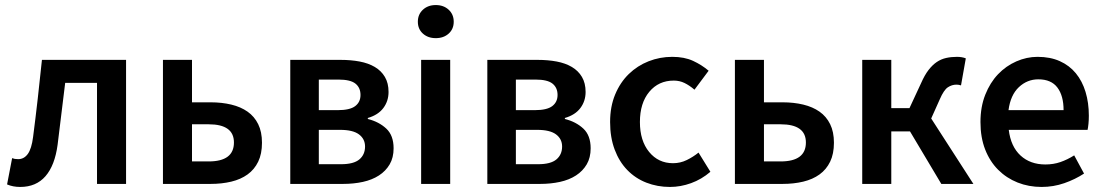

<svg xmlns="http://www.w3.org/2000/svg" viewBox="-20 -728 4367 760"><path d="M60 12Q31 12 8 2L28 -102Q33 -100 38.5 -99Q44 -98 52 -98Q75 -98 90 -118.5Q105 -139 111 -186Q121 -263 129.5 -338.5Q138 -414 146 -491H479V0H364V-400H238Q230 -339 223 -277.5Q216 -216 208 -155Q197 -73 160 -30.5Q123 12 60 12Z M625 0V-491H740V-323H814Q858 -323 895.5 -314Q933 -305 960 -286Q987 -267 1002 -236.5Q1017 -206 1017 -163Q1017 -119 1002 -88Q987 -57 960 -37.5Q933 -18 895.5 -9Q858 0 814 0ZM740 -89H806Q906 -89 906 -164Q906 -236 806 -236H740Z M1129 0V-491H1328Q1369 -491 1403.5 -484.5Q1438 -478 1463.5 -463Q1489 -448 1503.5 -423.5Q1518 -399 1518 -364Q1518 -328 1497.5 -300.5Q1477 -273 1436 -261V-257Q1480 -246 1509 -219Q1538 -192 1538 -141Q1538 -104 1522.5 -77.5Q1507 -51 1480 -33.5Q1453 -16 1416.5 -8Q1380 0 1338 0ZM1242 -292H1317Q1365 -292 1386 -308Q1407 -324 1407 -352Q1407 -381 1387 -397Q1367 -413 1320 -413H1242ZM1242 -78H1330Q1380 -78 1402.5 -97Q1425 -116 1425 -148Q1425 -178 1401 -196Q1377 -214 1326 -214H1242Z M1647 0V-491H1762V0ZM1705 -577Q1674 -577 1654 -595Q1634 -613 1634 -642Q1634 -671 1654 -689.5Q1674 -708 1705 -708Q1736 -708 1756 -689.5Q1776 -671 1776 -642Q1776 -613 1756 -595Q1736 -577 1705 -577Z M1909 0V-491H2108Q2149 -491 2183.5 -484.5Q2218 -478 2243.5 -463Q2269 -448 2283.5 -423.5Q2298 -399 2298 -364Q2298 -328 2277.5 -300.5Q2257 -273 2216 -261V-257Q2260 -246 2289 -219Q2318 -192 2318 -141Q2318 -104 2302.5 -77.5Q2287 -51 2260 -33.5Q2233 -16 2196.5 -8Q2160 0 2118 0ZM2022 -292H2097Q2145 -292 2166 -308Q2187 -324 2187 -352Q2187 -381 2167 -397Q2147 -413 2100 -413H2022ZM2022 -78H2110Q2160 -78 2182.5 -97Q2205 -116 2205 -148Q2205 -178 2181 -196Q2157 -214 2106 -214H2022Z M2632 12Q2582 12 2538.5 -5Q2495 -22 2463 -55Q2431 -88 2413 -136Q2395 -184 2395 -245Q2395 -306 2415 -354Q2435 -402 2469 -435Q2503 -468 2547.5 -485.5Q2592 -503 2641 -503Q2689 -503 2723.5 -487Q2758 -471 2785 -448L2729 -373Q2709 -390 2689.5 -399.5Q2670 -409 2647 -409Q2587 -409 2550 -364.5Q2513 -320 2513 -245Q2513 -171 2549.5 -126.5Q2586 -82 2644 -82Q2673 -82 2698.5 -94.5Q2724 -107 2745 -124L2792 -48Q2757 -18 2715.5 -3Q2674 12 2632 12Z M2889 0V-491H3004V-323H3078Q3122 -323 3159.5 -314Q3197 -305 3224 -286Q3251 -267 3266 -236.5Q3281 -206 3281 -163Q3281 -119 3266 -88Q3251 -57 3224 -37.5Q3197 -18 3159.5 -9Q3122 0 3078 0ZM3004 -89H3070Q3170 -89 3170 -164Q3170 -236 3070 -236H3004Z M3393 0V-491H3508V-300H3580L3626 -399Q3640 -431 3655.5 -451Q3671 -471 3688 -482.5Q3705 -494 3725 -498.5Q3745 -503 3768 -503Q3788 -503 3803 -497L3784 -390Q3775 -393 3766 -393Q3748 -393 3732 -382.5Q3716 -372 3700 -335L3666 -259L3833 0H3706L3582 -208H3508V0Z M4103 12Q4052 12 4008 -5.5Q3964 -23 3931 -56Q3898 -89 3879.5 -136.5Q3861 -184 3861 -245Q3861 -305 3880 -353Q3899 -401 3930.5 -434Q3962 -467 4003 -485Q4044 -503 4087 -503Q4137 -503 4175 -486Q4213 -469 4238.5 -438Q4264 -407 4277 -364Q4290 -321 4290 -270Q4290 -253 4288.5 -238Q4287 -223 4285 -214H3973Q3981 -148 4019.5 -112.5Q4058 -77 4118 -77Q4150 -77 4177.5 -86.5Q4205 -96 4232 -113L4271 -41Q4236 -18 4193 -3Q4150 12 4103 12ZM3972 -292H4190Q4190 -349 4165.5 -381.5Q4141 -414 4090 -414Q4046 -414 4013 -383Q3980 -352 3972 -292Z"/></svg>

Font: Processing Sans Pro Semibold
Style: Regular
Weight: 600
Designer: Paul D. Hunt
Foundry: Adobe Systems Incorporated
Version: Version 2.020;PS 2.000;hotconv 1.0.86;makeotf.lib2.5.63406